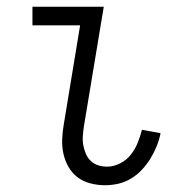

<svg xmlns="http://www.w3.org/2000/svg" viewBox="-20 -540 540 568"><path d="M291 8Q269 8 247.5 2.5Q226 -3 209.5 -15.5Q193 -28 182.5 -46.5Q172 -65 167.5 -86Q163 -107 164 -129.5Q165 -152 169 -174L217 -465H76V-520H287L228 -165Q226 -151 225 -137Q224 -123 226.5 -110Q229 -97 234 -85Q239 -73 248.5 -64Q258 -55 270.5 -51Q283 -47 297 -47Q316 -47 335 -56.5Q354 -66 367 -82.5Q380 -99 387.5 -118Q395 -137 400 -156L455 -146Q451 -126 443.5 -107.5Q436 -89 425 -71Q414 -53 400 -38Q386 -23 368 -12Q350 -1 330 3.5Q310 8 291 8Z"/></svg>

Font: Iosevka Term Curly Light
Style: Italic
Weight: 300
Italic angle: -9°
Designer: Belleve Invis
Foundry: Belleve Invis
Version: Version 32.3.0